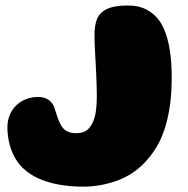

<svg xmlns="http://www.w3.org/2000/svg" viewBox="-20 -639 686 700"><path d="M282.5 41.5Q237 41.5 195.8 34.2Q154.5 27 120.2 11.5Q86 -4 61.5 -28Q42.5 -47.5 30.5 -71.5Q18.5 -95.5 12.8 -122Q7 -148.5 7 -174.5Q7 -200.5 16 -221Q25 -241.5 40.5 -256Q56 -270.5 76.2 -278Q96.5 -285.5 119.5 -285.5Q139.5 -285.5 154.8 -276.5Q170 -267.5 178 -247.5Q183.5 -230 188.5 -215Q193.5 -200 200 -187Q208.5 -169.5 222.5 -161.5Q236.5 -153.5 255.5 -153.5Q274 -153.5 284.8 -157.8Q295.5 -162 304 -171Q313.5 -181.5 320 -197Q326.5 -212.5 329.8 -235Q333 -257.5 333 -288Q333 -307 332.2 -331Q331.5 -355 330.2 -381Q329 -407 327.5 -431.8Q326 -456.5 325.2 -477.8Q324.5 -499 324.5 -513Q324.5 -544.5 333.2 -568.2Q342 -592 368.5 -605.5Q395 -619 447 -619Q486 -619 514.5 -604Q543 -589 562.5 -561.5Q571 -549 578 -533Q585 -517 590.2 -497.8Q595.5 -478.5 599 -456.5Q602.5 -434.5 604.2 -409.8Q606 -385 606 -357.5Q606 -298 599 -251Q592 -204 579.5 -166.8Q567 -129.5 549.5 -101Q532 -72.5 511.5 -50.5Q467 -2 406.5 19.8Q346 41.5 282.5 41.5Z"/></svg>

Font: Gluten
Style: Bold
Weight: 700
Designer: Tyler Finck
Foundry: Etcetera Type Company
Version: Version 1.204